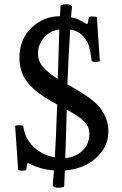

<svg xmlns="http://www.w3.org/2000/svg" viewBox="-20 -790 573 900"><path d="M51 -199Q55 -203 69 -203Q83 -203 89 -199Q97 -140 137.5 -101.5Q178 -63 237 -52Q242 -128 248 -300Q116 -369 86 -442Q71 -477 71 -518Q71 -607 128 -660.5Q185 -714 261 -714L264 -764Q272 -770 291.5 -770Q311 -770 318 -760Q314 -729 313 -709Q340 -704 362 -691Q384 -678 388 -678Q392 -678 393 -687L396 -709Q400 -713 414 -713Q428 -713 434 -709L448 -504Q444 -500 428.5 -500Q413 -500 410 -504Q405 -547 397 -573.5Q389 -600 367 -623Q345 -646 309 -652Q300 -511 296 -394Q413 -331 448 -286Q488 -234 488 -175.5Q488 -117 454 -75Q395 0 284 9L281 84Q272 90 253 90Q234 90 227 80L233 9Q169 4 118 -23Q114 -25 110.5 -25Q107 -25 106 -16L103 6Q99 10 83.5 10Q68 10 65 6ZM399 -164Q399 -198 372 -223Q345 -248 293 -276Q292 -245 286 -49Q331 -52 365 -82.5Q399 -113 399 -164ZM251 -420 258 -652Q213 -646 185.5 -612.5Q158 -579 158 -541Q158 -503 182 -475.5Q206 -448 251 -420Z"/></svg>

Font: Esteban
Style: Regular
Weight: 400
Designer: Angelica Diaz Rivera
Foundry: Angelica Diaz Rivera
Version: Version 1.002